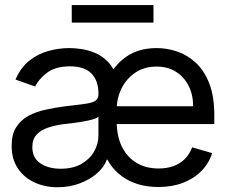

<svg xmlns="http://www.w3.org/2000/svg" viewBox="-20 -748 916 780"><path d="M624 11.7Q533.7 11.7 473.6 -33.2Q413.6 -78.1 399.4 -149.4L415 -420.9Q442.4 -482.4 492.9 -517.6Q543.5 -552.7 616.2 -552.7Q658.7 -552.7 700.2 -538.6Q741.7 -524.4 775.9 -492.7Q810.1 -460.9 830.3 -408.7Q850.6 -356.4 850.6 -280.3V-244.1H429.7V-316.4H764.6Q764.6 -362.8 746.3 -399.2Q728 -435.5 694.8 -456.5Q661.6 -477.5 616.2 -477.5Q565.9 -477.5 529.5 -452.9Q493.2 -428.2 473.6 -388.4Q454.1 -348.6 454.1 -303.7V-255.9Q454.1 -194.3 475.6 -151.4Q497.1 -108.4 535.4 -85.9Q573.7 -63.5 624 -63.5Q657.2 -63.5 684.1 -73Q710.9 -82.5 730.5 -101.8Q750 -121.1 760.7 -149.4L841.8 -126Q829.1 -85 798.8 -54Q768.6 -22.9 724.1 -5.6Q679.7 11.7 624 11.7ZM226.6 -62.5Q276.4 -62.5 310.5 -82Q344.7 -101.6 362.3 -132.6Q379.9 -163.6 379.9 -197.3V-274.4Q374.5 -268.1 356.7 -262.9Q338.9 -257.8 315.7 -253.9Q292.5 -250 270.5 -247.3Q248.5 -244.6 235.4 -243.2Q202.6 -238.8 174.3 -229.2Q146 -219.7 128.7 -201.2Q111.3 -182.6 111.3 -150.4Q111.3 -106.9 143.8 -84.7Q176.3 -62.5 226.6 -62.5ZM213.9 12.7Q162.1 12.7 119.6 -7.1Q77.1 -26.9 52.2 -64.5Q27.3 -102.1 27.3 -155.3Q27.3 -202.1 45.9 -231.4Q64.5 -260.7 95.5 -277.3Q126.5 -293.9 164.1 -302.2Q201.7 -310.5 239.3 -315.4Q289.1 -321.8 320.1 -325.4Q351.1 -329.1 365.5 -337.2Q379.9 -345.2 379.9 -365.2V-368.2Q379.9 -420.4 351.3 -449.5Q322.8 -478.5 264.6 -478.5Q205.6 -478.5 171.1 -452.4Q136.7 -426.3 123 -396.5L43 -424.8Q64.5 -474.6 100.3 -502.4Q136.2 -530.3 178.5 -541.5Q220.7 -552.7 261.7 -552.7Q283.7 -552.7 311.5 -548.6Q339.4 -544.4 367.4 -532.5Q395.5 -520.5 418.7 -496.8Q441.9 -473.1 454.1 -433.6L420.9 -99.6H414.1Q403.3 -69.3 374 -43.7Q344.7 -18.1 303.2 -2.7Q261.7 12.7 213.9 12.7ZM603.5 -727.5V-656.2H271.5V-727.5Z"/></svg>

Font: Inter Tight
Style: Regular
Weight: 400
Designer: Rasmus Andersson
Foundry: rsms
Version: Version 3.002